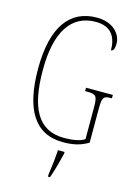

<svg xmlns="http://www.w3.org/2000/svg" viewBox="-138 -797 777 1091"><g transform="rotate(15 250.0 -251.5)"><path d="M288 10C350 10 393 -1 436 -27V-225C436 -295 444 -303 489 -303H493V-323H335V-303H346C400 -303 408 -295 408 -226V-40C383 -23 339 -15 288 -15C133 -15 72 -137 72 -358C72 -582 149 -699 293 -699C387 -699 417 -639 417 -565C430 -565 438 -578 438 -611C438 -661 393 -724 293 -724C137 -724 44 -608 44 -358C44 -121 120 10 288 10ZM257 208V221H269C284 181 302 113 312 71V61H273C270 114 264 159 257 208Z"/></g></svg>

Font: Noto Serif Lao ExtraCondensed Thin
Style: Regular
Weight: 100
Width: 2
Designer: Monotype Design Team
Foundry: Monotype Imaging Inc.
Version: Version 2.003